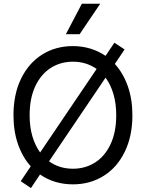

<svg xmlns="http://www.w3.org/2000/svg" viewBox="-20 -959 767 1009"><path d="M88.9 -6.8 141.6 -85Q98.1 -133.3 74.5 -201.4Q50.8 -269.5 50.8 -353.5Q50.8 -463.4 90.8 -545.7Q130.9 -627.9 201.7 -672.4Q272.5 -716.8 363.3 -716.8Q411.1 -716.8 454.6 -703.6Q498 -690.4 534.7 -665.5L581.1 -734.4L634.8 -699.2L583.5 -623Q627.4 -574.7 651.6 -506.1Q675.8 -437.5 675.8 -353.5Q675.8 -243.7 635.7 -161.4Q595.7 -79.1 524.7 -34.7Q453.6 9.8 363.3 9.8Q265.6 9.8 190.4 -42L142.6 29.3ZM534.7 -550.8 237.8 -111.3Q291.5 -72.3 363.3 -72.3Q428.2 -72.3 479.7 -105Q531.2 -137.7 561 -201.2Q590.8 -264.6 590.8 -353.5Q590.8 -415 576.2 -464.8Q561.5 -514.6 534.7 -550.8ZM190.9 -157.7 487.8 -596.7Q433.1 -634.8 363.3 -634.8Q298.3 -634.8 246.8 -602.1Q195.3 -569.3 165.5 -505.9Q135.7 -442.4 135.7 -353.5Q135.7 -292.5 150.1 -243.2Q164.6 -193.8 190.9 -157.7ZM410.2 -939.5H506.8L398.4 -779.3H326.2Z"/></svg>

Font: Pretendard
Style: Regular
Weight: 400
Designer: Base glyphs from Inter by Rasmus Andersson; Hangeul glyphs from Noto Sans CJK(Source Han Sans) by Jang Soo-young and Kan
Foundry: Kil Hyung-jin
Version: Version 1.309